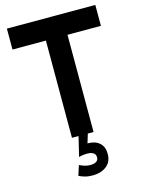

<svg xmlns="http://www.w3.org/2000/svg" viewBox="-137 -780 827 1099"><g transform="rotate(-15 277.0 -230.5)"><path d="M213 0V-576H15V-700H539V-576H341V0ZM283 79 244 64Q256 59.5 267.8 56.8Q279.5 54 293 54Q336.5 54 361.8 76.8Q387 99.5 387 141Q387 189.5 354.2 214.2Q321.5 239 274 239Q247 239 226.8 233.2Q206.5 227.5 192 220L211 161Q227 168.5 242.5 173.2Q258 178 276 178Q297 178 310 169.8Q323 161.5 323 145Q323 127.5 310.2 118.8Q297.5 110 272 110Q260 110 248.8 111.5Q237.5 113 224 117L252 0H307Z"/></g></svg>

Font: Cabin Resolve
Style: Bold-Resolve
Weight: 700
Designer: Pablo Impallari
Foundry: Pablo Impallari. http://www.impallari.com Igino Marini. http://www.ikern.com
Version: Version 3.001